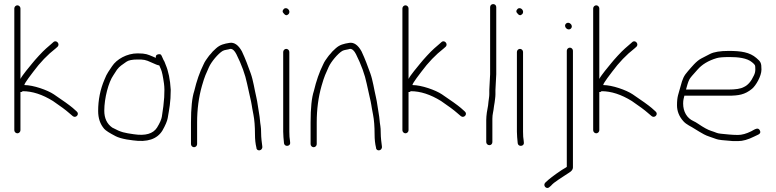

<svg xmlns="http://www.w3.org/2000/svg" viewBox="-20 -714 3793 939"><path d="M50 -673V-77C50 -69.1 57.1 -62 65 -62C72.9 -62 80 -69.1 80 -77V-264H84C86 -264 88.3 -265.3 91 -268C138 -268 187.3 -252 239 -220C276.2 -194.6 301.9 -175.6 316 -163L336 -146C350.7 -134 371 -155.7 355 -169L336 -186C319.6 -199.9 288.7 -222.1 243.2 -252.7C212.4 -273.4 143.1 -298 99 -298C99 -307.4 138.9 -357.9 143 -363.5C176.1 -408.4 212.4 -446.2 252 -477L261 -485C275.6 -498.3 255.7 -521.4 241 -508L232 -500C226 -494.7 217.2 -487 205.6 -477.1C187.1 -461.2 151.5 -421.7 137 -403.5C124.6 -388 89.5 -347 80 -328V-673C80 -680.9 72.9 -688 65 -688C57.1 -688 50 -680.9 50 -673Z M759 -394C759.7 -392 762.4 -385.6 767.3 -374.8C772.2 -364 777 -340.8 782 -305.1C786.9 -269.5 783.4 -215.6 771.6 -143.5C769.4 -129.8 761.5 -112 748 -90C728.8 -59.8 690.9 -48.9 634.5 -57.5C589.5 -64.3 574.5 -65.5 529 -90C503 -108.2 490 -135.8 490 -172.6C490 -234.3 511 -312.9 534.5 -346C540.2 -354 546 -363 552 -373C565.6 -391.2 578 -397.1 597.5 -411.5C607.8 -419.2 626.3 -423 653 -423C682.6 -423 691.6 -422.2 720.5 -408.5C739.5 -399.5 752.3 -394.7 759 -394ZM742 -431C738 -433 732.7 -435.3 726 -438C703 -447.2 694.3 -453 653 -453C600.6 -453 550.2 -424.3 528 -390L509 -361.5C503 -352.5 497 -340.3 491 -325C470.3 -276.8 460 -225.4 460 -171C460 -135.8 469.8 -106.8 489.5 -84C497 -75.4 515.8 -63.3 545.9 -47.8C557.8 -41.7 575.5 -36.4 599 -32L630.5 -27.5C700.2 -17.5 748 -33.4 774 -75C788.9 -101.1 797.6 -121.6 800.2 -136.5C807.7 -180.6 815 -213.5 815 -275C812.1 -325 803.7 -366 790 -398C786.5 -406.2 784.7 -413.8 780 -420L771 -440C768 -449 760.7 -451.4 749 -447C743.7 -445 741.3 -439.7 742 -431Z M929 6C936.9 6 944 -1.1 944 -9V-115C944 -179.2 951.9 -238.9 967.6 -294.1C981.8 -343.9 987.6 -352.8 1002.1 -385.9C1013.3 -411.5 1046.8 -451.7 1069 -465C1078.2 -470.5 1094.8 -470.9 1107 -475C1117.7 -475 1127.3 -466.3 1136 -449C1161.8 -397.4 1179.3 -349.3 1188.4 -304.7C1191.9 -287.2 1196.3 -267.7 1201.4 -246.2C1213.2 -196.5 1208.9 -206.7 1219.5 -153C1224.5 -127.6 1227 -95.6 1227 -57C1227 -32.3 1229.3 -10.7 1234 8C1234 28.3 1265.8 24.8 1262.8 2C1260.5 -15.8 1257 -40.7 1257 -64.2C1257 -78.9 1256.3 -90.1 1255 -97.7C1251.2 -119.4 1251.5 -135.4 1246.9 -160.2C1241.5 -189 1239.9 -212 1233.5 -239C1224.6 -276.4 1218.5 -321.1 1206 -355.5C1193.3 -390.5 1181.2 -424.4 1163 -463C1145.6 -494.3 1125.6 -508 1103 -504.4C1076.1 -500 1056.8 -495.7 1036.5 -477.4C1023.5 -465.8 1015 -457 1011 -451C1006.3 -446.3 1002.2 -441.3 998.5 -436C989.5 -422.9 982.3 -415.1 975 -398C956.6 -361.1 941.6 -318.1 930 -269C919.3 -237 914 -185.7 914 -115V-9C914 -1.1 921.1 6 929 6Z M1365 -460V-70C1365 -61.3 1365.4 -52.4 1366.2 -43.2L1369 -13C1372.2 6.1 1402.1 1.7 1399 -17L1398 -27C1396 -37 1395 -51.3 1395 -70V-460C1395 -467.9 1387.9 -475 1380 -475C1372.1 -475 1365 -467.9 1365 -460ZM1367.8 -669.8C1360.6 -662.6 1360.3 -655.7 1367 -649C1375 -638.3 1382.8 -636.8 1390.5 -644.5C1405.7 -659.7 1382.2 -684.2 1367.8 -669.8Z M1514 6C1521.9 6 1529 -1.1 1529 -9V-115C1529 -179.2 1536.9 -238.9 1552.6 -294.1C1566.8 -343.9 1572.6 -352.8 1587.1 -385.9C1598.3 -411.5 1631.8 -451.7 1654 -465C1663.2 -470.5 1679.8 -470.9 1692 -475C1702.7 -475 1712.3 -466.3 1721 -449C1746.8 -397.4 1764.3 -349.3 1773.4 -304.7C1776.9 -287.2 1781.3 -267.7 1786.4 -246.2C1798.2 -196.5 1793.9 -206.7 1804.5 -153C1809.5 -127.6 1812 -95.6 1812 -57C1812 -32.3 1814.3 -10.7 1819 8C1819 28.3 1850.8 24.8 1847.8 2C1845.5 -15.8 1842 -40.7 1842 -64.2C1842 -78.9 1841.3 -90.1 1840 -97.7C1836.2 -119.4 1836.5 -135.4 1831.9 -160.2C1826.5 -189 1824.9 -212 1818.5 -239C1809.6 -276.4 1803.5 -321.1 1791 -355.5C1778.3 -390.5 1766.2 -424.4 1748 -463C1730.6 -494.3 1710.6 -508 1688 -504.4C1661.1 -500 1641.8 -495.7 1621.5 -477.4C1608.5 -465.8 1600 -457 1596 -451C1591.3 -446.3 1587.2 -441.3 1583.5 -436C1574.5 -422.9 1567.3 -415.1 1560 -398C1541.6 -361.1 1526.6 -318.1 1515 -269C1504.3 -237 1499 -185.7 1499 -115V-9C1499 -1.1 1506.1 6 1514 6Z M1948 -673V-77C1948 -69.1 1955.1 -62 1963 -62C1970.9 -62 1978 -69.1 1978 -77V-264H1982C1984 -264 1986.3 -265.3 1989 -268C2036 -268 2085.3 -252 2137 -220C2174.2 -194.6 2199.9 -175.6 2214 -163L2234 -146C2248.7 -134 2269 -155.7 2253 -169L2234 -186C2217.6 -199.9 2186.7 -222.1 2141.2 -252.7C2110.4 -273.4 2041.1 -298 1997 -298C1997 -307.4 2036.9 -357.9 2041 -363.5C2074.1 -408.4 2110.4 -446.2 2150 -477L2159 -485C2173.6 -498.3 2153.7 -521.4 2139 -508L2130 -500C2124 -494.7 2115.2 -487 2103.6 -477.1C2085.1 -461.2 2049.5 -421.7 2035 -403.5C2022.6 -388 1987.5 -347 1978 -328V-673C1978 -680.9 1970.9 -688 1963 -688C1955.1 -688 1948 -680.9 1948 -673Z M2373.5 -4C2381.9 -4 2388 -10.8 2388 -19V-132.9C2388 -156.6 2393.1 -165.7 2396 -195L2399 -213C2400.3 -225.8 2403 -239.2 2403 -253V-274L2407 -351V-679C2407 -687.8 2400.5 -694 2392 -694C2383.5 -694 2377 -687.8 2377 -679V-351L2373 -275V-254C2373 -241 2370.3 -229.5 2369 -217L2367 -198C2362.8 -179 2358 -148.1 2358 -127V-19C2358 -10.8 2365.2 -4 2373.5 -4Z M2508 -460V-70C2508 -61.3 2508.4 -52.4 2509.2 -43.2L2512 -13C2515.2 6.1 2545.1 1.7 2542 -17L2541 -27C2539 -37 2538 -51.3 2538 -70V-460C2538 -467.9 2530.9 -475 2523 -475C2515.1 -475 2508 -467.9 2508 -460ZM2510.8 -669.8C2503.6 -662.6 2503.3 -655.7 2510 -649C2518 -638.3 2525.8 -636.8 2533.5 -644.5C2548.7 -659.7 2525.2 -684.2 2510.8 -669.8Z M2749.2 -575.8C2765.4 -559.6 2787.1 -580.9 2771 -597C2755.1 -612.9 2732.8 -592.2 2749.2 -575.8ZM2752 -466V102C2750.7 103.3 2749.3 104.3 2748 105L2728 117C2690 142.3 2663 163 2647 179C2632.7 193.3 2653.3 214.7 2667 201L2675 194C2682.4 185.3 2694.3 175.7 2710.6 165C2726.9 154.3 2738 147 2744 143L2764 130C2776 122.7 2782 114.3 2782 105V-466C2782 -473.9 2774.9 -481 2767 -481C2759.1 -481 2752 -473.9 2752 -466Z M2881 -673V-77C2881 -69.1 2888.1 -62 2896 -62C2903.9 -62 2911 -69.1 2911 -77V-264H2915C2917 -264 2919.3 -265.3 2922 -268C2969 -268 3018.3 -252 3070 -220C3107.2 -194.6 3132.9 -175.6 3147 -163L3167 -146C3181.7 -134 3202 -155.7 3186 -169L3167 -186C3150.6 -199.9 3119.7 -222.1 3074.2 -252.7C3043.4 -273.4 2974.1 -298 2930 -298C2930 -307.4 2969.9 -357.9 2974 -363.5C3007.1 -408.4 3043.4 -446.2 3083 -477L3092 -485C3106.6 -498.3 3086.7 -521.4 3072 -508L3063 -500C3057 -494.7 3048.2 -487 3036.6 -477.1C3018.1 -461.2 2982.5 -421.7 2968 -403.5C2955.6 -388 2920.5 -347 2911 -328V-673C2911 -680.9 2903.9 -688 2896 -688C2888.1 -688 2881 -680.9 2881 -673Z M3335 -276C3340.2 -294 3343.8 -310.8 3351.6 -325.8C3355.4 -333 3368.2 -348.4 3390 -372C3412.4 -398.4 3444.4 -417.8 3486 -430C3497.3 -433.3 3518.3 -435 3549 -435C3588 -435 3633.9 -430.6 3658 -409.5C3672.8 -396.5 3674 -397.7 3674 -374C3674 -364 3671.7 -354.3 3667 -345C3653.6 -315.5 3636.9 -296.5 3617 -288C3603 -280 3577.7 -276 3541 -276ZM3327 -246H3541C3592.1 -246 3622.7 -250.8 3657.9 -279.7C3676.5 -295 3704 -341.8 3704 -373.7C3704 -407.2 3700.3 -412.1 3679 -430.5C3646.5 -458.5 3604.9 -465 3543.9 -465C3502.1 -465 3471.6 -460 3452.4 -450.1C3438.1 -442.7 3424 -435.4 3410 -428.2C3384.8 -415.3 3361.5 -385.2 3344.5 -366C3324.8 -343.7 3318.1 -329.4 3308.3 -291.5C3298.1 -252.3 3291 -243.6 3291 -199C3291 -170.4 3301.3 -144.5 3321.8 -121.5C3338.1 -103.2 3359.4 -96.2 3378 -83.5C3392.8 -73.4 3407 -66.4 3422.6 -57.1C3436.9 -48.6 3467.5 -40.4 3483.7 -33.8C3492.1 -30.3 3519.2 -27.1 3565 -24H3590C3612.7 -24 3638.7 -31.3 3668 -46L3689 -56C3698.5 -60.8 3700.9 -67.6 3696 -76.5C3687.9 -91.4 3675.9 -84.5 3654 -72C3630 -60 3608.2 -54 3588.8 -54C3558.3 -54 3529.2 -57.9 3506 -60C3484 -62 3483.9 -66.1 3458.1 -73.9C3442.8 -78.5 3421.1 -90.3 3393 -109.5C3385.7 -114.5 3378.3 -118.7 3371 -122C3339.3 -136.4 3321 -168.2 3321 -207.5C3321 -226.7 3324.5 -233.5 3327 -246Z"/></svg>

Font: MewTooHand
Style: Regular
Weight: 400
Designer: Mew Too, Robert Jablonski
Version: Version 0.77